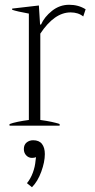

<svg xmlns="http://www.w3.org/2000/svg" viewBox="-20 -527 398 805"><path d="M20 -7Q48 -17 101 -24V-470Q51 -479 31 -486V-491L143 -504L148 -424H152Q166 -456 198 -481.5Q230 -507 270 -507Q309 -507 339 -488L329 -458Q308 -475 276 -475Q208 -475 149 -386V-24Q201 -17 230 -7V0H20ZM93 241Q108 223 117.5 197.5Q127 172 129 147L131 132Q124 135 114 135Q100 135 90 124.5Q80 114 80 98Q80 80 91.5 70.5Q103 61 119 61Q144 61 156 76.5Q168 92 168 119Q168 152 153 193Q138 234 114 258Z"/></svg>

Font: Trirong ExtraLight
Style: Regular
Weight: 275
Designer: Katatrad Team
Foundry: CadsonDemak
Version: Version 1.001